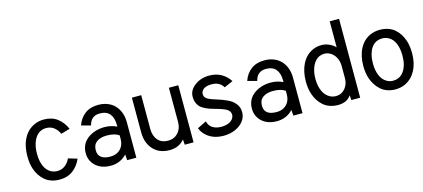

<svg xmlns="http://www.w3.org/2000/svg" viewBox="-58 -1190 3698 1679"><g transform="rotate(-15 1791.5 -350.5)"><path d="M320.3 -65.4Q361.3 -65.4 391.4 -88.6Q421.4 -111.8 437.5 -148.4L518.6 -124.5Q492.2 -63 443.1 -25.4Q394 12.2 320.3 12.2Q280.3 12.2 246.6 0.5Q212.9 -11.2 188.2 -32.5Q163.6 -53.7 146 -80.3Q128.4 -106.9 117.2 -139.6Q99.6 -190.4 99.6 -257.3Q99.6 -351.6 134.8 -418.2Q169.9 -484.9 234.9 -513.7Q274.9 -531.7 320.3 -531.7Q394 -531.7 443.1 -494.1Q492.2 -456.5 518.6 -394.5L437.5 -371.1Q421.4 -407.7 392.1 -430.9Q362.8 -454.1 320.3 -454.1Q299.8 -454.1 282.2 -448Q264.6 -441.9 251.5 -431.6Q238.3 -421.4 227.5 -406.7Q216.8 -392.1 209.7 -376.7Q202.6 -361.3 197.3 -342.8Q186.5 -306.2 186.5 -257.3Q186.5 -190.9 207 -144Q227.5 -97.2 268.6 -77.1Q293 -65.4 320.3 -65.4Z M807.6 -456.1Q726.6 -456.1 707.5 -374L623 -397Q644 -459 691.9 -495.6Q739.7 -532.2 813.5 -532.2Q860.4 -532.2 898.2 -516.8Q936 -501.5 960.9 -475.3Q985.8 -449.2 1000.5 -413.1Q1017.1 -373 1017.1 -318.4V0.5H934.1L930.2 -51.8Q872.1 10.7 783.7 10.7Q722.2 10.7 678 -14.9Q633.8 -40.5 613.3 -85Q599.6 -115.2 599.6 -151.9Q599.6 -185.5 610.4 -213.6Q621.1 -241.7 640.1 -262Q659.2 -282.2 682.9 -296.1Q706.5 -310.1 734.4 -318.4Q773.4 -330.1 814.5 -330.1Q877 -330.1 926.8 -304.7V-319.3Q926.8 -384.8 897.5 -420.4Q868.2 -456.1 807.6 -456.1ZM816.9 -253.9Q759.8 -253.9 725.3 -229.2Q690.9 -204.6 690.9 -154.3Q690.9 -67.4 801.8 -67.4Q844.7 -67.4 874.8 -87.6Q904.8 -107.9 918 -141.6Q926.8 -164.6 926.8 -190.9V-226.1Q888.2 -253.9 816.9 -253.9Z M1451.7 -47.9Q1402.8 12.2 1316.4 12.2Q1248.5 12.2 1202.1 -19Q1155.8 -50.3 1132.8 -105Q1115.2 -146.5 1115.2 -206.1V-516.6H1199.7V-210.4Q1199.7 -147.5 1232.7 -109.4Q1265.6 -71.3 1324.7 -71.3Q1367.7 -71.3 1396.5 -92.3Q1425.3 -113.3 1439.9 -148.4Q1450.2 -174.8 1450.2 -210.4V-516.6H1535.2V0.5H1455.6Z M1922.9 -394Q1890.6 -449.2 1819.3 -449.2Q1748.5 -449.2 1727.5 -410.2Q1721.2 -398.9 1721.2 -386.7Q1721.2 -377.4 1723.4 -369.6Q1725.6 -361.8 1731.7 -355.2Q1737.8 -348.6 1741.5 -345Q1745.1 -341.3 1755.9 -336.2Q1766.6 -331.1 1769.5 -329.8Q1772.5 -328.6 1784.7 -323.7Q1792.5 -320.8 1807.4 -315.9Q1822.3 -311 1827.1 -309.6L1837.4 -306.2Q1864.3 -297.4 1879.9 -291.5Q1895.5 -285.6 1918.7 -274.9Q1941.9 -264.2 1956.3 -253.4Q1970.7 -242.7 1984.9 -226.3Q1999 -210 2006.3 -190.9Q2014.2 -170.9 2014.2 -146Q2014.2 -79.1 1954.1 -32.7Q1936 -19 1913.8 -8.8Q1891.6 1.5 1864 7.3Q1836.4 13.2 1807.1 13.2Q1697.3 13.2 1634.8 -57.6Q1615.2 -80.1 1604 -108.9L1686.5 -148.9Q1694.3 -110.4 1726.1 -89.1Q1757.8 -67.9 1806.2 -67.9Q1843.8 -67.9 1872.6 -80.1Q1901.4 -92.3 1915 -115.2Q1923.8 -129.4 1923.8 -146Q1923.8 -161.1 1916.7 -173.1Q1909.7 -185.1 1900.6 -191.9Q1891.6 -198.7 1877.9 -205.1Q1857.4 -214.4 1825.9 -224.1Q1794.4 -233.9 1769.8 -240.5Q1745.1 -247.1 1717.8 -259.3Q1690.4 -271.5 1672.4 -286.1Q1654.3 -300.8 1642.3 -326.7Q1630.4 -352.5 1630.4 -386.7Q1630.4 -443.8 1683.6 -485.4Q1739.3 -528.3 1817.4 -528.3Q1879.9 -528.3 1926.5 -501.5Q1973.1 -474.6 2002.4 -428.7Z M2312 -456.1Q2231 -456.1 2211.9 -374L2127.4 -397Q2148.4 -459 2196.3 -495.6Q2244.1 -532.2 2317.9 -532.2Q2364.7 -532.2 2402.6 -516.8Q2440.4 -501.5 2465.3 -475.3Q2490.2 -449.2 2504.9 -413.1Q2521.5 -373 2521.5 -318.4V0.5H2438.5L2434.6 -51.8Q2376.5 10.7 2288.1 10.7Q2226.6 10.7 2182.4 -14.9Q2138.2 -40.5 2117.7 -85Q2104 -115.2 2104 -151.9Q2104 -185.5 2114.7 -213.6Q2125.5 -241.7 2144.5 -262Q2163.6 -282.2 2187.3 -296.1Q2210.9 -310.1 2238.8 -318.4Q2277.8 -330.1 2318.8 -330.1Q2381.3 -330.1 2431.2 -304.7V-319.3Q2431.2 -384.8 2401.9 -420.4Q2372.6 -456.1 2312 -456.1ZM2321.3 -253.9Q2264.2 -253.9 2229.7 -229.2Q2195.3 -204.6 2195.3 -154.3Q2195.3 -67.4 2306.2 -67.4Q2349.1 -67.4 2379.2 -87.6Q2409.2 -107.9 2422.4 -141.6Q2431.2 -164.6 2431.2 -190.9V-226.1Q2392.6 -253.9 2321.3 -253.9Z M2833 -531.7Q2870.6 -531.7 2903.3 -516.8Q2936 -502 2959 -478.5V-713.9H3043.5V0.5H2963.9L2960.4 -43.5Q2922.9 12.2 2841.8 12.2Q2801.3 12.2 2767.1 0Q2732.9 -12.2 2708.3 -34.2Q2683.6 -56.2 2666 -83.7Q2648.4 -111.3 2637.7 -145Q2621.1 -194.8 2621.1 -257.3Q2621.1 -350.1 2654.8 -416.7Q2688.5 -483.4 2750.5 -513.2Q2789.1 -531.7 2833 -531.7ZM2959 -308.6Q2959 -356 2938.2 -391.1Q2917.5 -426.3 2883.8 -442.4Q2862.8 -452.6 2841.8 -452.6Q2816.4 -452.6 2795.2 -443.6Q2773.9 -434.6 2759.3 -418.2Q2744.6 -401.9 2734.6 -382.8Q2724.6 -363.8 2718.3 -340.8Q2708 -304.2 2708 -257.3Q2708 -193.8 2729.5 -147.5Q2751 -101.1 2791.5 -80.1Q2815.9 -67.9 2843.3 -67.9Q2881.8 -67.9 2908.7 -89.1Q2935.5 -110.4 2949.2 -144Q2959 -169.4 2959 -202.6Z M3583 -258.8Q3583 -168.5 3548.3 -103.5Q3513.7 -38.6 3451.2 -8.8Q3410.6 10.3 3362.3 10.3Q3321.8 10.3 3287.6 -2.2Q3253.4 -14.6 3228.8 -37.1Q3204.1 -59.6 3186.5 -87.4Q3168.9 -115.2 3157.7 -148.4Q3141.6 -198.2 3141.6 -258.8Q3141.6 -351.1 3175.8 -416.5Q3210 -481.9 3273.4 -510.7Q3314 -528.8 3362.3 -528.8Q3403.3 -528.8 3437.5 -516.8Q3471.7 -504.9 3496.3 -483.2Q3521 -461.4 3538.3 -433.8Q3555.7 -406.2 3566.9 -372.1Q3583 -322.3 3583 -258.8ZM3496.1 -258.8Q3496.1 -323.7 3476.6 -370.4Q3457 -417 3417.5 -437.5Q3392.6 -450.7 3362.3 -450.7Q3341.3 -450.7 3323.2 -444.8Q3305.2 -439 3291.7 -429Q3278.3 -418.9 3267.6 -404.5Q3256.8 -390.1 3250 -374.5Q3243.2 -358.9 3237.8 -339.8Q3228.5 -304.2 3228.5 -258.8Q3228.5 -195.8 3248.3 -149.4Q3268.1 -103 3307.1 -82Q3331.5 -68.4 3362.3 -68.4Q3388.2 -68.4 3409.4 -77.4Q3430.7 -86.4 3445.6 -102.5Q3460.4 -118.7 3470.5 -137.7Q3480.5 -156.7 3486.8 -180.2Q3496.1 -215.3 3496.1 -258.8Z"/></g></svg>

Font: Meera Inimai
Style: Regular
Weight: 400
Version: 2.0.0+20160526